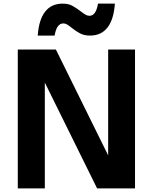

<svg xmlns="http://www.w3.org/2000/svg" viewBox="-20 -1038 842 1058"><path d="M78 -765H288L576 -182V-765H724V0H515L227 -583V0H78ZM325 -1018Q356 -1018 377 -1007Q398 -996 424 -976Q441 -963 451.5 -957Q462 -951 473 -951Q509 -951 520 -1018H613Q607 -931 572.5 -886.5Q538 -842 476 -842Q445 -842 423 -853Q401 -864 376 -884Q360 -897 350 -903Q340 -909 329 -909Q292 -909 281 -842H188Q194 -929 228.5 -973.5Q263 -1018 325 -1018Z"/></svg>

Font: Application
Style: Bold
Weight: 700
Designer: Wei Huang
Foundry: Wei Huang
Version: Version 0.012